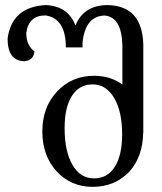

<svg xmlns="http://www.w3.org/2000/svg" viewBox="-20 -723 636 753"><path d="M349.1 -23.4Q401.4 -23.4 430.2 -68.8Q459 -114.3 459 -195.3Q459 -286.1 427.5 -339.1Q396 -392.1 343.3 -392.1Q291 -392.1 262.2 -347.2Q233.4 -302.2 233.4 -220.7Q233.4 -128.9 264.4 -76.2Q295.4 -23.4 349.1 -23.4ZM343.3 9.8Q257.8 9.8 201.9 -51.3Q146 -112.3 146 -208Q146 -302.2 203.6 -364Q261.2 -425.8 349.1 -425.8Q412.6 -425.8 460 -391.6V-545.4Q457 -656.7 390.1 -662.1Q314.5 -659.7 303.7 -556.6V-537.1H238.3Q238.3 -650.4 158.7 -662.6Q92.3 -662.6 83 -593.8Q83 -544.9 115.2 -521.5Q111.3 -485.8 75.2 -482.9Q9.8 -484.4 9.8 -571.8Q26.4 -696.3 159.7 -703.1Q247.1 -699.2 275.9 -623Q307.1 -700.7 398.4 -703.1Q538.1 -702.1 542 -548.3V-201.7H541.5Q540 -110.4 488.8 -51.3Q431.2 9.8 343.3 9.8Z"/></svg>

Font: Almanac
Style: Regular
Weight: 400
Designer: Eden's Almanac
Version: Version 3.501;March 28, 2021;FontCreator 13.0.0.2683 64-bit